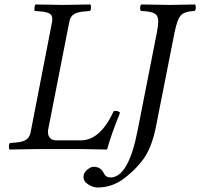

<svg xmlns="http://www.w3.org/2000/svg" viewBox="-20 -667 896 859"><path d="M761.2 -522.9 678.2 -103Q668.5 -52.2 652.3 -12.2Q636.2 27.8 613.5 55.4Q590.8 83 575.9 96.9Q561 110.8 537.1 129.9Q482.9 171.9 416 171.9Q397.5 171.9 375.5 158.7Q353.5 145.5 353.5 124.5Q353.5 106 369.9 92.5Q386.2 79.1 398.9 79.1Q431.2 79.1 444.8 108.9Q453.6 127 474.1 127Q554.2 127 595.2 -81.1L682.1 -522.9Q688 -553.7 688 -570.3Q688 -597.7 671.1 -606.9Q654.3 -616.2 609.9 -618.2Q606 -625 606.9 -634Q607.9 -643.1 611.8 -647Q703.6 -645 741.2 -645Q761.2 -645 853 -647Q856.9 -640.1 856 -631.1Q855 -622.1 851.1 -618.2Q807.1 -616.2 790.3 -599.6Q773.4 -583 761.2 -522.9ZM117.2 -76.2 212.9 -568.8Q216.8 -591.8 207.5 -601.8Q198.2 -611.8 168.9 -615.2L134.8 -618.2Q132.8 -622.1 134.5 -633.1Q136.2 -644 138.2 -647Q226.1 -645 265.1 -645Q294.9 -645 384.8 -647Q387.7 -640.1 387 -630.6Q386.2 -621.1 382.8 -618.2L352.1 -615.2Q322.3 -612.3 308.1 -601.6Q293.9 -590.8 290 -568.8L195.8 -88.9Q194.3 -81.5 194.8 -75.7Q194.8 -58.6 204.6 -48.8Q214.4 -39.1 231.9 -39.1H341.8Q428.7 -39.1 488.8 -169.9Q505.9 -173.8 517.1 -163.1Q476.1 -61 459 2Q371.1 0 345.2 0H142.1Q112.3 0 22 2Q19 -4.9 20 -14.4Q21 -23.9 23.9 -26.9L55.2 -29.8Q85 -32.7 99.1 -43.5Q113.3 -54.2 117.2 -76.2Z"/></svg>

Font: Linux Libertine
Style: Italic
Weight: 400
Italic angle: -12°
Designer: Philipp H. Poll
Foundry: Philipp H. Poll
Version: Version 5.1.6 ; ttfautohint (v0.9)